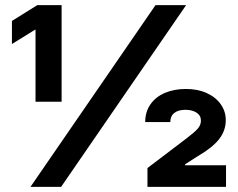

<svg xmlns="http://www.w3.org/2000/svg" viewBox="-20 -727 925 747"><path d="M585 -707H704.1L217.8 0H98.6ZM118.2 -611.3H116.2L26.4 -555.7V-645.5L125 -707H219.7V-331.1H118.2ZM553.7 -73.2 708 -190.4Q736.3 -211.9 749 -226.1Q761.7 -240.2 761.7 -257.8Q761.7 -277.8 744.6 -288.8Q727.5 -299.8 701.2 -299.8Q673.8 -299.8 658.2 -287.6Q642.6 -275.4 642.6 -252H544.9Q544.9 -291.5 565.2 -320.8Q585.4 -350.1 621.3 -365.5Q657.2 -380.9 703.1 -380.9Q749.5 -380.9 784.7 -364.7Q819.8 -348.6 839.1 -321Q858.4 -293.5 858.4 -259.8Q858.4 -218.3 832 -185.1Q805.7 -151.9 749 -119.1L700.2 -87.9V-84H859.4V0H553.7Z"/></svg>

Font: Pretendard JP ExtraBold
Style: Regular
Weight: 800
Designer: Base glyphs from Inter by Rasmus Andersson; Hangeul glyphs from Noto Sans CJK(Source Han Sans) by Jang Soo-young and Kan
Foundry: Kil Hyung-jin
Version: Version 1.309